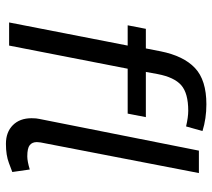

<svg xmlns="http://www.w3.org/2000/svg" viewBox="-55 -677 744 674"><g transform="rotate(90 317.0 -340.0)"><path d="M240 -521.2 232.5 -480H391.2L378.8 -416.2H221.2L140 0H58.8L140 -416.2H68.8L81.2 -480H150L160 -531.2Q176.2 -612.5 218.8 -652.5Q261.2 -692.5 346.2 -692.5Q396.2 -692.5 440 -678.8L423.8 -621.2Q391.2 -628.8 368.8 -628.8Q307.5 -628.8 279.4 -604.4Q251.2 -580 240 -521.2ZM575 -72.5 583.8 -11.2Q580 -10 552.5 0.6Q525 11.2 485 11.2Q443.8 11.2 419.4 -13.1Q395 -37.5 395 -78.8Q395 -96.2 397.5 -106.2L508.8 -666.2H587.5L483.8 -130Q478.8 -107.5 478.8 -97.5Q478.8 -81.2 489.4 -72.5Q500 -63.8 528.8 -63.8Q546.2 -63.8 575 -72.5Z"/></g></svg>

Font: Cambay
Style: Italic
Weight: 400
Italic angle: -11°
Designer: Pooja Saxena
Foundry: Pooja Saxena
Version: Version 1.019;PS 001.019;hotconv 1.0.70;makeotf.lib2.5.58329